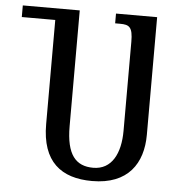

<svg xmlns="http://www.w3.org/2000/svg" viewBox="-52 -764 776 823"><g transform="rotate(5 336.0 -352.0)"><path d="M374 10C529 10 591 -85 591 -208V-714H414V-672H435C475 -672 490 -663 490 -599V-216C490 -119 454 -47 374 -47C299 -47 258 -93 258 -216V-714H13V-664H157V-216C157 -54 241 10 374 10Z"/></g></svg>

Font: Noto Serif Georgian ExtraCondensed Semi
Style: Regular
Weight: 600
Width: 3
Designer: Monotype Design Team
Foundry: Monotype Imaging Inc.
Version: Version 1.901